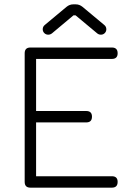

<svg xmlns="http://www.w3.org/2000/svg" viewBox="-20 -863 601 883"><path d="M120 0Q93.5 0 93.5 -26.5V-618Q93.5 -644.5 120 -644.5H494.5Q521 -644.5 521 -618Q521 -592 494.5 -592H146V-352.5H376.5Q403 -352.5 403 -326.5Q403 -300 376.5 -300H146V-52.5H494.5Q521 -52.5 521 -26.5Q521 0 494.5 0ZM202 -703.5Q191 -703.5 183.8 -710.8Q176.5 -718 176.5 -728.5Q176.5 -741 187 -749L286 -831.5Q300 -843 317 -843H328.5Q345.5 -843 359.5 -831.5L458.5 -749Q469 -741 469 -728.5Q469 -718 461.8 -710.8Q454.5 -703.5 444 -703.5Q434 -703.5 426.5 -710L327.5 -792.5H318L219.5 -710Q211.5 -703.5 202 -703.5Z"/></svg>

Font: Jura Light
Style: Regular
Weight: 400
Version: Version 5.106